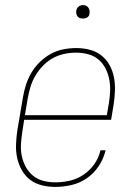

<svg xmlns="http://www.w3.org/2000/svg" viewBox="-20 -727 540 755"><path d="M197 8Q170 8 144 1.5Q118 -5 98 -20.5Q78 -36 65.5 -58.5Q53 -81 47.5 -106Q42 -131 43 -158.5Q44 -186 48 -213L70 -343Q74 -368 82 -393Q90 -418 103.5 -441Q117 -464 136.5 -483Q156 -502 179.5 -515Q203 -528 229 -533Q255 -538 280 -538Q307 -538 332.5 -531.5Q358 -525 378 -509.5Q398 -494 410.5 -471.5Q423 -449 428 -423.5Q433 -398 432 -371Q431 -344 427 -317L417 -256H75L68 -210Q64 -186 62.5 -161.5Q61 -137 65.5 -114.5Q70 -92 81 -71.5Q92 -51 109.5 -36.5Q127 -22 150 -16Q173 -10 197 -10Q226 -10 254.5 -16.5Q283 -23 308.5 -40Q334 -57 351.5 -82.5Q369 -108 375 -136H395Q388 -104 369 -75Q350 -46 322 -26.5Q294 -7 261.5 0.5Q229 8 197 8ZM400 -274 408 -320Q412 -344 413 -368.5Q414 -393 409.5 -415.5Q405 -438 394.5 -458.5Q384 -479 366.5 -493.5Q349 -508 326 -514Q303 -520 279 -520Q256 -520 232.5 -515Q209 -510 188 -498.5Q167 -487 149.5 -469Q132 -451 119.5 -430Q107 -409 100 -386Q93 -363 89 -340L78 -274ZM306 -654Q300 -654 294 -656Q288 -658 284.5 -663Q281 -668 280 -674Q279 -680 280 -686Q281 -691 283.5 -695Q286 -699 289.5 -701.5Q293 -704 297.5 -705.5Q302 -707 306 -707Q313 -707 318.5 -704.5Q324 -702 327.5 -697Q331 -692 332 -686Q333 -680 332 -674Q332 -669 329.5 -665Q327 -661 323 -658.5Q319 -656 315 -655Q311 -654 306 -654Z"/></svg>

Font: Iosevka Slab Thin Oblique
Style: Regular
Weight: 100
Italic angle: -9°
Monospace: yes
Designer: Belleve Invis
Foundry: Belleve Invis
Version: Version 11.1.0; ttfautohint (v1.8.3)